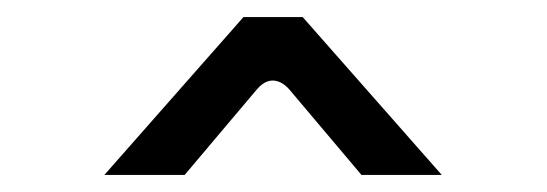

<svg xmlns="http://www.w3.org/2000/svg" viewBox="-20 -835 641 225"><path d="M403.6 -630H497.7L334.7 -815H265.3L102.3 -630H196.4L280.9 -730.1C298.1 -750.6 314.3 -735.8 319.1 -730.1Z"/></svg>

Font: Hussar Ekologiczny
Style: Regular
Weight: 400
Foundry: Cannot Into Space Fonts
Version: Version 0.97